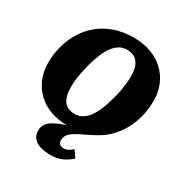

<svg xmlns="http://www.w3.org/2000/svg" viewBox="-217 -894 1248 1307"><g transform="rotate(30 407.5 -240.0)"><path d="M459 -634Q427 -634 400.5 -618.5Q374 -603 352.5 -574Q331 -545 313.5 -502.5Q296 -460 281 -405Q273 -372 266.5 -340.5Q260 -309 257 -279Q254 -249 254 -222Q254 -186 261 -158.5Q268 -131 282 -112.5Q296 -94 317.5 -85Q339 -76 366 -76Q399 -76 425 -91.5Q451 -107 473 -136Q495 -165 512.5 -207.5Q530 -250 544 -305Q554 -338 559.5 -369.5Q565 -401 568.5 -431Q572 -461 572 -488Q572 -525 565 -552Q558 -579 543.5 -597.5Q529 -616 508 -625Q487 -634 459 -634ZM789 -421Q789 -376 781 -331Q773 -286 757 -243.5Q741 -201 716.5 -162.5Q692 -124 658 -90Q626 -59 588 -36.5Q550 -14 512.5 3.5Q475 21 444 38Q413 55 394.5 75Q376 95 376 123Q376 144 387 154Q398 164 419 164Q441 164 458.5 152.5Q476 141 488 132L523 184Q494 212 455.5 230Q417 248 363 248Q291 248 250 222.5Q209 197 209 145Q209 116 223 94Q237 72 271 53Q305 34 365 14.5Q425 -5 517 -30L478 4Q461 8 443 11Q425 14 406 15.5Q387 17 366 17Q291 17 230.5 -5Q170 -27 127 -68Q84 -109 60.5 -165Q37 -221 37 -289Q37 -354 53.5 -417.5Q70 -481 103 -537Q136 -593 186.5 -636Q237 -679 305 -703.5Q373 -728 459 -728Q534 -728 595 -705.5Q656 -683 699 -642Q742 -601 765.5 -545Q789 -489 789 -421Z"/></g></svg>

Font: Roboto Serif 20pt ExtraBold
Style: Italic
Weight: 800
Italic angle: -10°
Version: Version 1.007